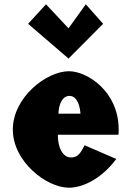

<svg xmlns="http://www.w3.org/2000/svg" viewBox="-20 -860 613 895"><path d="M194.5 -840 111 -749 299.4 -587 460.7 -749 380 -840 299.4 -728ZM532 -232C533.2 -238 533.2 -249 533.2 -256C533.2 -436 384.5 -528 301.5 -528C196.4 -528 39.8 -406 39.8 -256C39.8 -107 196.4 15 301.5 15C361.6 15 449.5 -22 522 -119L374.2 -183C351.6 -137 338.4 -126 308.3 -126C284.6 -126 249.8 -153 249.8 -232ZM252.4 -330C254 -377 271.9 -413 304.1 -413C331.5 -413 351 -384 355.3 -330Z"/></svg>

Font: Blink
Style: Wide
Weight: 400
Designer: Mew Too
Foundry: Cannot Into Space Fonts
Version: Version 001.000